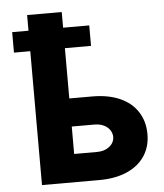

<svg xmlns="http://www.w3.org/2000/svg" viewBox="-54 -810 731 858"><g transform="rotate(-5 312.0 -381.5)"><path d="M372.1 -600.6H254.9V-375H357.4Q429.2 -375 481.2 -352.1Q533.2 -329.1 561 -286.1Q588.9 -243.2 588.9 -185.5Q588.9 -129.4 561 -87.6Q533.2 -45.9 481 -22.9Q428.7 0 357.4 0H99.6V-600.6H26.4V-692.4H99.6V-762.7H254.9V-692.4H372.1ZM357.4 -126Q391.1 -126 412.8 -143.1Q434.6 -160.2 435.5 -186.5Q434.6 -213.9 412.8 -231.4Q391.1 -249 357.4 -249H254.9V-126Z"/></g></svg>

Font: Pretendard Std ExtraBold
Style: Regular
Weight: 800
Designer: Base glyphs from Inter by Rasmus Andersson; Hangeul glyphs from Noto Sans CJK(Source Han Sans) by Jang Soo-young and Kan
Foundry: Kil Hyung-jin
Version: Version 1.309